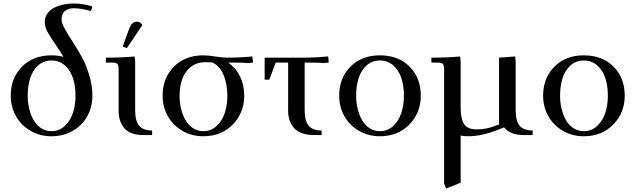

<svg xmlns="http://www.w3.org/2000/svg" viewBox="-20 -766 3602 1089"><path d="M41 -223.1Q41 -323.2 104.7 -387.7Q168.5 -452.1 272 -452.1Q304.2 -452.1 339.8 -443.8Q323.2 -473.1 293.2 -516.1Q263.2 -559.1 248.5 -586.7Q233.9 -614.3 233.9 -639.2Q233.9 -668 249 -689.5Q264.2 -710.9 288.8 -722.9Q313.5 -734.9 341.1 -740.5Q368.7 -746.1 397.9 -746.1Q450.7 -746.1 503.9 -729L496.1 -703.1Q441.4 -719.2 397.9 -719.2Q369.1 -719.2 349.1 -704.1Q329.1 -689 329.1 -654.8Q329.1 -635.3 347.2 -602.8Q365.2 -570.3 390.9 -531Q416.5 -491.7 442.1 -446.3Q467.8 -400.9 485.8 -341.6Q503.9 -282.2 503.9 -223.1Q503.9 -160.2 475.6 -107.9Q447.3 -55.7 393.8 -24.4Q340.3 6.8 272 6.8Q205.1 6.8 151.9 -24.7Q98.6 -56.2 69.8 -108.4Q41 -160.6 41 -223.1ZM137.2 -223.1Q137.2 -185.1 145.5 -149.9Q153.8 -114.7 169.9 -85.9Q186 -57.1 212.4 -39.6Q238.8 -22 272 -22Q316.4 -22 348.1 -52.2Q379.9 -82.5 394 -127Q408.2 -171.4 408.2 -223.1Q408.2 -278.8 393.8 -323Q379.4 -367.2 347.9 -395Q316.4 -422.9 272 -422.9Q227.5 -422.9 196.5 -395Q165.5 -367.2 151.4 -323Q137.2 -278.8 137.2 -223.1Z M580.6 -411.1V-439Q673.8 -439 743.7 -445.8L746.6 -418V-141.1Q746.6 -79.6 769.5 -52.7Q792.5 -25.9 842.8 -25.9V0H789.6Q758.8 0 734.4 -8.1Q710 -16.1 695.1 -29.1Q680.2 -42 670.4 -60.3Q660.6 -78.6 656.7 -97.2Q652.8 -115.7 652.8 -136.2V-371.1Q652.8 -396 645.8 -403.6Q638.7 -411.1 613.8 -411.1ZM675.8 -502 709.5 -594.2Q719.2 -621.6 730 -632.3Q740.7 -643.1 757.8 -643.1Q775.4 -643.1 787.6 -624L699.7 -493.2Z M902.3 -223.1Q902.3 -323.2 966.1 -387.7Q1029.8 -452.1 1133.3 -452.1Q1160.2 -452.1 1201.2 -445.6Q1242.2 -439 1268.6 -439Q1340.8 -439 1411.1 -445.8L1414.6 -418V-411.1L1386.2 -408.2Q1356.4 -411.1 1309.6 -411.1H1274.4Q1317.9 -380.9 1341.6 -332Q1365.2 -283.2 1365.2 -223.1Q1365.2 -126.5 1300.3 -59.8Q1235.4 6.8 1133.3 6.8Q1066.4 6.8 1013.2 -24.7Q960 -56.2 931.2 -108.4Q902.3 -160.6 902.3 -223.1ZM998.5 -223.1Q998.5 -185.1 1006.8 -149.9Q1015.1 -114.7 1031.2 -85.9Q1047.4 -57.1 1073.7 -39.6Q1100.1 -22 1133.3 -22Q1177.7 -22 1209.5 -52.2Q1241.2 -82.5 1255.4 -127Q1269.5 -171.4 1269.5 -223.1Q1269.5 -291 1247.6 -342.3Q1225.6 -393.6 1183.1 -412.1Q1168 -413.1 1143.6 -413.1Q1095.7 -413.1 1062.3 -386.5Q1028.8 -359.9 1013.7 -317.9Q998.5 -275.9 998.5 -223.1Z M1481 -314V-439H1708Q1771 -439 1841.3 -445.8L1844.2 -418V-411.1L1815.9 -408.2Q1786.1 -411.1 1739.3 -411.1H1708V-141.1Q1708 -79.6 1731 -52.7Q1753.9 -25.9 1804.2 -25.9V0H1761.2Q1719.7 0 1689.9 -11.7Q1660.2 -23.4 1644.3 -43.9Q1628.4 -64.5 1621.3 -87.2Q1614.3 -109.9 1614.3 -136.2V-411.1H1543.9L1507.3 -314Z M1903.8 -223.1Q1903.8 -323.2 1967.5 -387.7Q2031.2 -452.1 2134.8 -452.1Q2239.3 -452.1 2303 -388.2Q2366.7 -324.2 2366.7 -223.1Q2366.7 -126.5 2301.8 -59.8Q2236.8 6.8 2134.8 6.8Q2067.9 6.8 2014.6 -24.7Q1961.4 -56.2 1932.6 -108.4Q1903.8 -160.6 1903.8 -223.1ZM2000 -223.1Q2000 -185.1 2008.3 -149.9Q2016.6 -114.7 2032.7 -85.9Q2048.8 -57.1 2075.2 -39.6Q2101.6 -22 2134.8 -22Q2179.2 -22 2210.9 -52.2Q2242.7 -82.5 2256.8 -127Q2271 -171.4 2271 -223.1Q2271 -278.8 2256.6 -323Q2242.2 -367.2 2210.7 -395Q2179.2 -422.9 2134.8 -422.9Q2090.3 -422.9 2059.3 -395Q2028.3 -367.2 2014.2 -323Q2000 -278.8 2000 -223.1Z M2426.8 -411.1V-439Q2520 -439 2589.8 -445.8L2592.8 -418V-154.8Q2592.8 -122.6 2597.9 -99.6Q2603 -76.7 2611.1 -63.7Q2619.1 -50.8 2632.3 -43.5Q2645.5 -36.1 2657.5 -34.2Q2669.4 -32.2 2687 -32.2Q2713.9 -32.2 2740.2 -37.6Q2766.6 -43 2810.5 -60.1V-439L2901.9 -445.8L2904.8 -418V-141.1Q2904.8 -79.6 2927.7 -52.7Q2950.7 -25.9 3001 -25.9V0H2947.8Q2874.5 0 2838.9 -43.9L2810.5 -32.2Q2714.4 6.8 2636.7 6.8Q2610.4 6.8 2592.8 2.9V270L2510.7 303.2L2499 274.9V-371.1Q2499 -396 2491.9 -403.6Q2484.9 -411.1 2460 -411.1Z M3060.5 -223.1Q3060.5 -323.2 3124.3 -387.7Q3188 -452.1 3291.5 -452.1Q3396 -452.1 3459.7 -388.2Q3523.4 -324.2 3523.4 -223.1Q3523.4 -126.5 3458.5 -59.8Q3393.6 6.8 3291.5 6.8Q3224.6 6.8 3171.4 -24.7Q3118.2 -56.2 3089.4 -108.4Q3060.5 -160.6 3060.5 -223.1ZM3156.7 -223.1Q3156.7 -185.1 3165 -149.9Q3173.3 -114.7 3189.5 -85.9Q3205.6 -57.1 3231.9 -39.6Q3258.3 -22 3291.5 -22Q3335.9 -22 3367.7 -52.2Q3399.4 -82.5 3413.6 -127Q3427.7 -171.4 3427.7 -223.1Q3427.7 -278.8 3413.3 -323Q3398.9 -367.2 3367.4 -395Q3335.9 -422.9 3291.5 -422.9Q3247.1 -422.9 3216.1 -395Q3185.1 -367.2 3170.9 -323Q3156.7 -278.8 3156.7 -223.1Z"/></svg>

Font: Dihjauti S
Style: Bold
Weight: 700
Designer: T. Christopher White
Version: Version 3.0.0